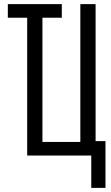

<svg xmlns="http://www.w3.org/2000/svg" viewBox="-20 -755 540 932"><path d="M423 157V0H112V-669H18V-735H280V-669H186V-66H370V-735H444V-70H492V157Z"/></svg>

Font: Iosevka Term Curly
Style: Regular
Weight: 400
Designer: Belleve Invis
Foundry: Belleve Invis
Version: Version 32.3.0